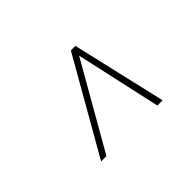

<svg xmlns="http://www.w3.org/2000/svg" viewBox="-80 -890 747 747"><g transform="rotate(-45 293.5 -516.0)"><path d="M358.4 -673.8 157.2 -322.3H127.9L350.1 -710.9H375L465.3 -321.3H436.5Z"/></g></svg>

Font: Roboto Mono Thin
Style: Italic
Weight: 250
Designer: Google
Version: Version 2.000985; 2015; ttfautohint (v1.3)